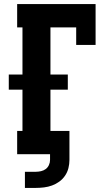

<svg xmlns="http://www.w3.org/2000/svg" viewBox="-20 -755 540 940"><path d="M102 165V86H155Q168 86 181 83Q194 80 204 72.5Q214 65 219.5 53Q225 41 225 28V0H64V-114H90V-316H23V-390H90V-621H64V-735H448V-535H353V-621H227V-390H312V-316H227V-114H320V28Q320 48 315 68Q310 88 298.5 105Q287 122 270.5 134Q254 146 235 153Q216 160 195.5 162.5Q175 165 155 165Z"/></svg>

Font: Iosevka Slab Heavy
Style: Regular
Weight: 900
Monospace: yes
Designer: Belleve Invis
Foundry: Belleve Invis
Version: Version 11.1.0; ttfautohint (v1.8.3)